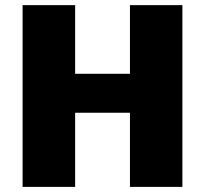

<svg xmlns="http://www.w3.org/2000/svg" viewBox="-20 -731 801 751"><path d="M68.4 0H273.9V-290H488.3V0H693.4V-710.9H488.3V-442.4H273.9V-710.9H68.4Z"/></svg>

Font: Roboto Flex
Style: Optical Size 14.0 Weight 1000 Grade 0.00 Width 100 Slant 0.00 Parametric Thick Stroke 96 Parametric Thin Stroke 79 Parametric Counter Width 468 Parametric Uppercase Height 712 Parametric Lowercase Height 514 Parametric Ascender Height 750 Parametric Descender Depth -203.00 Parametric Figure Height 738
Weight: 1000
Designer: Berlow after Robertson
Foundry: Google
Version: Version 3.000